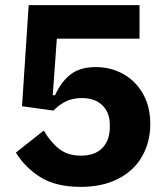

<svg xmlns="http://www.w3.org/2000/svg" viewBox="-20 -718 640 750"><path d="M525 -567H202L186 -346H195Q219 -399 256 -427.5Q293 -456 354 -456Q412 -456 460.5 -429.5Q509 -403 538 -352.5Q567 -302 567 -234Q567 -163 535 -107Q503 -51 441.5 -19.5Q380 12 295 12Q200 12 139.5 -25Q79 -62 42 -122L151 -208Q178 -162 211.5 -136Q245 -110 296 -110Q351 -110 380 -140Q409 -170 409 -222V-230Q409 -279 379.5 -307Q350 -335 300 -335Q262 -335 234.5 -320.5Q207 -306 189 -286L66 -303L92 -698H525Z"/></svg>

Font: iA Writer Quattro V
Style: Regular
Weight: 400
Designer: Mike Abbink, Paul van der Laan, Pieter van Rosmalen, Oliver Reichenstein
Foundry: Information Architects Inc.
Version: Version 2.000